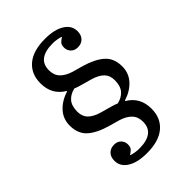

<svg xmlns="http://www.w3.org/2000/svg" viewBox="-248 -820 1085 1085"><g transform="rotate(-45 294.5 -277.5)"><path d="M270 155Q195 155 152 128Q109 101 109 55Q109 24 126.5 6.5Q144 -11 172 -11Q198 -11 213.5 5Q229 21 229 44Q229 65 219 75.5Q209 86 195 94V96Q210 101 226 103.5Q242 106 259 106Q318 106 349 83Q380 60 380 13Q380 -26 357 -50Q334 -74 292 -87L228 -105Q151 -127 111 -163Q71 -199 71 -264Q71 -318 106 -356Q141 -394 197 -411V-415Q123 -459 123 -550Q123 -625 173.5 -667.5Q224 -710 319 -710Q394 -710 437 -683Q480 -656 480 -610Q480 -579 462.5 -561.5Q445 -544 417 -544Q391 -544 375.5 -560Q360 -576 360 -599Q360 -620 370 -630.5Q380 -641 394 -649V-651Q379 -656 363 -658.5Q347 -661 330 -661Q271 -661 240 -638Q209 -615 209 -568Q209 -529 232 -505Q255 -481 297 -468L361 -450Q437 -428 477.5 -392Q518 -356 518 -291Q518 -237 483 -199Q448 -161 392 -144V-140Q466 -96 466 -5Q466 70 415.5 112.5Q365 155 270 155ZM352 -161Q389 -169 411 -194Q433 -219 433 -266Q433 -304 410 -327Q387 -350 341 -363L273 -382Q265 -384 255.5 -387.5Q246 -391 238 -394Q201 -386 179 -361Q157 -336 157 -289Q157 -251 180 -228Q203 -205 249 -192L317 -173Q325 -171 334.5 -167.5Q344 -164 352 -161Z"/></g></svg>

Font: IBM Plex Serif Text
Style: Regular
Weight: 450
Designer: Mike Abbink, Paul van der Laan, Pieter van Rosmalen
Foundry: Bold Monday
Version: Version 3.001